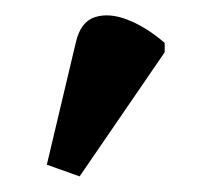

<svg xmlns="http://www.w3.org/2000/svg" viewBox="-20 -830 271 246"><path d="M82 -604 40 -619 77 -775Q83 -802 101.5 -808Q120 -814 144 -804.5Q168 -795 191 -775V-763Z"/></svg>

Font: Noto Serif SemiCondensed SemiBold
Style: Regular
Weight: 600
Width: 4
Designer: Monotype Design Team
Foundry: Monotype Imaging Inc.
Version: Version 2.013; ttfautohint (v1.8.4.7-5d5b)